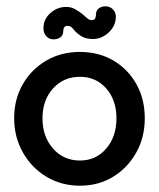

<svg xmlns="http://www.w3.org/2000/svg" viewBox="-20 -580 505 610"><path d="M234 10Q175 10 127.5 -18.5Q80 -47 52.5 -96Q25 -145 25 -204Q25 -265 52.5 -312.5Q80 -360 127 -387.5Q174 -415 234 -415Q294 -415 340.5 -387.5Q387 -360 413.5 -312.5Q440 -265 440 -204Q440 -144 413 -95.5Q386 -47 339.5 -18.5Q293 10 234 10ZM234 -70Q285 -70 317.5 -108Q350 -146 350 -204Q350 -262 317.5 -299Q285 -336 234 -336Q182 -336 148.5 -299Q115 -262 115 -204Q115 -146 148.5 -108Q182 -70 234 -70ZM275 -456Q253 -456 238.5 -465Q224 -474 215 -485Q209 -493 204 -495.5Q199 -498 195 -498Q187 -498 184 -493Q181 -488 181 -482Q181 -468 172 -461.5Q163 -455 150 -455Q136 -455 127 -465Q118 -475 118 -490Q118 -519 140 -538.5Q162 -558 190 -558Q206 -558 218.5 -551Q231 -544 241 -536Q249 -529 256.5 -522.5Q264 -516 271 -516Q280 -516 282.5 -522Q285 -528 285 -534Q285 -547 294 -553.5Q303 -560 315 -560Q329 -560 338.5 -550.5Q348 -541 348 -527Q348 -498 325.5 -477Q303 -456 275 -456Z"/></svg>

Font: Dongle
Style: Bold
Weight: 700
Designer: Yanghee Ryu
Foundry: Yanghee Ryu
Version: Version 2.000